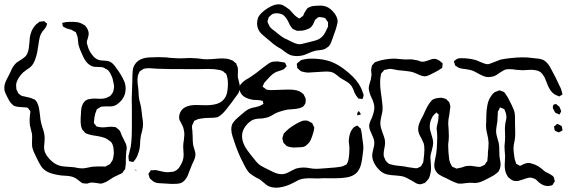

<svg xmlns="http://www.w3.org/2000/svg" viewBox="-47 -814 2668 894"><path d="M537 -37Q537 -29 535 -26Q535 -26 526 -14Q524 -9 521 -8Q519 -6 511 -3Q504 1 493.5 5.5Q483 10 477 14Q472 17 459.5 25.5Q447 34 435 38Q426 41 424 41H422L414 40Q392 36 380 36Q375 36 368.5 38Q362 40 358 41L345 40Q343 39 341 39.5Q339 40 337 39Q333 37 328 33Q324 30 316 23.5Q308 17 302 14Q292 9 281 7Q273 5 260 4.5Q247 4 238 3Q194 -3 174 -14Q155 -24 144.5 -40Q134 -56 120 -86Q107 -112 104 -125Q102 -132 102 -146Q102 -154 102.5 -167.5Q103 -181 102 -190Q101 -197 97 -211Q93 -225 92 -232Q91 -238 91 -250V-256Q91 -266 93 -282Q93 -284 94 -288.5Q95 -293 94 -295Q94 -298 89 -303Q88 -304 86 -307.5Q84 -311 82 -312Q80 -314 69 -314Q62 -315 49 -315.5Q36 -316 29 -318Q27 -319 23.5 -319.5Q20 -320 19 -321Q16 -322 14 -324.5Q12 -327 10 -328Q2 -335 -4.5 -346Q-11 -357 -16 -368Q-25 -386 -26 -393Q-27 -397 -27 -405Q-27 -418 -22 -430.5Q-17 -443 -10 -455.5Q-3 -468 0 -475Q1 -478 7 -491Q13 -504 22 -514Q30 -524 48 -534Q51 -536 59 -541.5Q67 -547 73 -553Q78 -559 83 -572Q88 -587 90 -617L92 -640Q97 -671 113 -691Q120 -701 131 -708Q133 -709 134 -710.5Q135 -712 137 -713Q141 -714 149 -714Q150 -714 153.5 -715Q157 -716 158 -715Q160 -715 162.5 -712.5Q165 -710 166 -709Q167 -708 169 -707Q171 -706 172 -704V-703Q172 -701 170.5 -697Q169 -693 168 -691Q165 -684 159.5 -678Q154 -672 151 -668Q142 -655 139 -644Q135 -630 131 -600Q130 -594 127.5 -578Q125 -562 121 -550Q116 -532 109 -520Q102 -507 90.5 -498.5Q79 -490 77 -489L61 -477Q49 -466 39.5 -450.5Q30 -435 28 -420L29 -401Q29 -398 31 -394.5Q33 -391 34 -389Q35 -387 36 -384Q37 -381 39 -379Q48 -370 56 -367L66 -365Q73 -363 86 -360.5Q99 -358 108 -353Q109 -353 112.5 -351.5Q116 -350 117 -348Q125 -342 132 -321Q135 -311 136.5 -298Q138 -285 139 -280Q141 -256 144 -244L150 -222Q161 -193 161 -171L160 -150Q157 -131 159 -117Q163 -95 184.5 -72.5Q206 -50 229 -43Q242 -39 261 -38Q280 -37 288 -36Q295 -36 300 -35Q305 -34 309 -33Q313 -32 321.5 -31Q330 -30 337 -30Q346 -30 364 -34Q380 -38 388 -38Q395 -39 410 -39H431Q433 -39 437.5 -38.5Q442 -38 445 -39L452 -43Q463 -49 465 -50Q465 -50 471 -59Q477 -68 477 -68Q478 -70 478.5 -73.5Q479 -77 480 -79Q483 -91 483 -105Q483 -114 482 -119Q480 -140 471 -152Q470 -154 462 -159Q450 -169 436 -173.5Q422 -178 406.5 -180.5Q391 -183 384 -184Q362 -188 350 -195L343 -203Q341 -205 339 -207Q337 -209 336 -211Q335 -213 332 -221Q327 -238 329 -272Q330 -276 330 -284Q330 -337 359 -350Q362 -351 366 -352Q370 -353 372 -353Q379 -355 394 -355L421 -354Q436 -354 447 -358L458 -363L466 -367L475 -378Q481 -387 482 -395Q484 -403 484 -416Q480 -438 477 -449Q466 -478 456 -487Q453 -490 450.5 -491Q448 -492 446 -493Q438 -498 436 -499Q429 -502 414 -502Q398 -502 391 -503Q370 -507 355 -526Q347 -535 339 -553Q323 -586 318 -608Q317 -614 316 -628Q315 -642 311 -652Q309 -655 308.5 -658Q308 -661 306 -664Q304 -666 296 -669L287 -675Q282 -677 276 -678Q270 -679 265 -681Q261 -682 258 -684Q255 -686 253 -687L246 -691Q244 -695 244 -702Q244 -703 243 -704.5Q242 -706 243 -707Q244 -708 246 -708.5Q248 -709 250 -709Q262 -712 272 -712Q294 -713 310 -711Q326 -709 339 -701L349 -695Q356 -688 361 -677.5Q366 -667 366 -657Q366 -650 362 -636Q357 -624 357 -614L361 -601Q366 -578 385 -555Q399 -537 420 -533Q426 -532 441 -531.5Q456 -531 464 -527Q478 -521 491 -502Q520 -464 532 -434Q538 -419 538 -402Q538 -369 517 -345Q501 -328 489 -323Q478 -318 461 -318.5Q444 -319 434 -318Q427 -318 424 -317Q422 -317 414 -311Q412 -310 409 -308.5Q406 -307 404 -305L401 -297Q396 -286 393 -269L391 -251L390 -243Q391 -239 395 -235Q399 -231 400 -229L403 -225Q405 -224 410 -223.5Q415 -223 417 -222Q422 -221 431 -221Q441 -221 456.5 -223Q472 -225 482 -223Q490 -223 493 -221Q495 -220 496 -218.5Q497 -217 499 -216Q501 -214 504 -212Q507 -210 510 -206Q513 -202 516 -194Q519 -186 520 -183Q523 -177 529 -165.5Q535 -154 539 -144.5Q543 -135 543 -125Q543 -119 541 -109Q539 -87 539 -75Q539 -71 539 -59Q539 -47 537 -37Z M965 -268Q952 -265 924 -265Q918 -265 909.5 -264.5Q901 -264 889 -262Q876 -261 865 -255L857 -251Q856 -250 853 -241L848 -231Q847 -229 847 -223Q847 -215 849 -203Q849 -189 850 -183Q850 -155 852 -141Q854 -131 858.5 -117.5Q863 -104 863 -95Q863 -81 854.5 -63.5Q846 -46 843 -37L834 -15Q829 0 827 4Q815 28 800 36Q789 42 768 42Q754 43 737 41.5Q720 40 713 40Q710 40 694 39Q678 38 667 31Q665 30 659 24Q652 19 651 17Q649 14 646 2Q644 -2 644 -3Q644 -5 646.5 -8.5Q649 -12 650 -13Q653 -19 655 -21Q656 -22 660 -21.5Q664 -21 666 -21Q673 -23 676 -22Q681 -22 688.5 -20Q696 -18 701 -17Q719 -12 735 -12Q741 -12 753 -14Q761 -14 764 -16Q783 -23 794 -45Q808 -67 808 -93Q808 -103 807 -112.5Q806 -122 806 -131Q806 -146 809 -161Q809 -166 810.5 -177Q812 -188 811 -197L808 -213Q807 -221 801 -232Q795 -243 793 -248Q789 -254 788 -258Q787 -261 787 -267Q787 -284 797 -299Q816 -325 866 -325L911 -324Q968 -324 990 -346Q1006 -361 1010.5 -383.5Q1015 -406 1014 -434Q1014 -445 1009 -462Q1008 -463 1007.5 -466Q1007 -469 1006 -470Q1005 -472 999 -475Q996 -480 990 -483Q984 -487 970 -489Q951 -493 922 -493L866 -492Q715 -492 685 -494Q679 -494 663.5 -495.5Q648 -497 636 -496Q633 -495 629 -495Q625 -495 623 -494L616 -490Q613 -488 610 -486Q607 -484 604 -482Q600 -476 595 -462Q593 -450 593 -444Q593 -432 594 -423.5Q595 -415 596 -410L598 -387Q598 -369 601 -352Q603 -343 606.5 -329.5Q610 -316 611 -306L616 -264Q617 -260 618 -253Q619 -246 619 -236Q619 -220 614.5 -204Q610 -188 609 -182Q607 -172 606 -159.5Q605 -147 605 -142Q605 -121 594 -92Q588 -78 584 -73L577 -64Q577 -63 575.5 -61.5Q574 -60 573 -60H572Q569 -60 566.5 -61Q564 -62 562 -62Q560 -63 557.5 -63Q555 -63 554 -64Q553 -65 553 -69Q553 -73 552 -75L551 -86Q551 -88 557 -111Q567 -142 567 -216V-319Q567 -328 566.5 -341.5Q566 -355 567 -373L568 -402Q569 -411 569 -430Q569 -468 571.5 -488.5Q574 -509 590 -525Q612 -547 659 -547Q670 -548 690 -548Q711 -548 721 -547Q729 -547 741 -545Q763 -543 772 -543Q786 -542 796.5 -542.5Q807 -543 815 -543Q836 -545 857 -543Q866 -543 882 -541Q898 -538 914 -538Q940 -538 965 -541L987 -542Q1009 -542 1023 -537L1036 -532Q1040 -531 1044 -525Q1053 -519 1053 -519L1055 -511Q1056 -509 1058 -505.5Q1060 -502 1060 -499Q1061 -495 1061 -487Q1061 -481 1060.5 -470Q1060 -459 1061 -452Q1062 -446 1065.5 -433.5Q1069 -421 1070 -412Q1070 -395 1063 -380Q1031 -335 1007.5 -305.5Q984 -276 965 -268ZM583 -22Q580 -22 580 -24Q581 -25 581.5 -24Q582 -23 583 -23Q584 -22 586 -22Q588 -22 589 -21Q589 -19 585 -20Q583 -22 583 -22Z M1357 -535Q1360 -536 1364.5 -536.5Q1369 -537 1371 -538Q1386 -541 1402 -541Q1468 -541 1512 -519Q1550 -501 1594 -459Q1629 -425 1642 -384Q1643 -382 1644.5 -377.5Q1646 -373 1646 -371V-370Q1646 -368 1645 -365.5Q1644 -363 1644 -361Q1643 -360 1642.5 -357Q1642 -354 1641 -353L1633 -354Q1625 -354 1622 -355L1619 -359Q1610 -370 1609 -373Q1603 -382 1600 -393Q1594 -407 1590 -413Q1581 -426 1563.5 -436Q1546 -446 1538 -451Q1531 -456 1521 -464.5Q1511 -473 1503 -476Q1492 -481 1473 -481Q1460 -481 1453 -480L1403 -477L1390 -476Q1377 -476 1367 -479Q1364 -480 1359 -481Q1354 -482 1352 -484Q1350 -485 1347 -488.5Q1344 -492 1341 -494Q1337 -498 1337 -498Q1336 -499 1336.5 -501Q1337 -503 1337 -503Q1335 -509 1335 -515Q1335 -518 1337.5 -520Q1340 -522 1341 -523Q1353 -533 1357 -535ZM1611 -227Q1612 -227 1614 -228.5Q1616 -230 1617 -229Q1619 -228 1621.5 -225.5Q1624 -223 1625 -221Q1631 -218 1632 -216Q1633 -214 1633.5 -210.5Q1634 -207 1635 -205Q1638 -193 1640 -170Q1644 -145 1645 -130Q1645 -117 1642.5 -100Q1640 -83 1639 -73Q1633 -28 1612 -8Q1595 7 1570.5 11.5Q1546 16 1517 16H1480Q1465 15 1433 17L1396 16Q1362 16 1344 24Q1339 26 1323 35L1305 44Q1270 59 1241 60Q1217 60 1200 51Q1193 47 1183 38Q1173 29 1166 24Q1156 17 1146 13Q1122 -1 1112 -11Q1100 -24 1082 -62Q1062 -99 1042 -160Q1041 -163 1035.5 -180Q1030 -197 1030 -212Q1030 -232 1039.5 -244.5Q1049 -257 1060.5 -266.5Q1072 -276 1075 -279Q1085 -288 1096 -296.5Q1107 -305 1118 -309Q1129 -313 1138 -314Q1159 -318 1168 -324Q1171 -325 1174.5 -327Q1178 -329 1180 -331Q1180 -332 1178 -336Q1178 -342 1176 -344Q1175 -345 1171 -345Q1168 -346 1164 -347Q1160 -348 1154 -348Q1147 -349 1133 -349Q1112 -352 1095.5 -360.5Q1079 -369 1072 -385Q1071 -388 1069.5 -391.5Q1068 -395 1067 -398Q1067 -400 1070 -409Q1070 -417 1072 -419Q1073 -421 1079 -427Q1087 -436 1098.5 -443Q1110 -450 1114 -452Q1141 -469 1179 -500Q1184 -503 1194.5 -511.5Q1205 -520 1214 -524Q1223 -528 1246 -528Q1262 -526 1271 -524Q1277 -524 1279 -522Q1282 -521 1285 -511Q1286 -510 1287 -509Q1288 -508 1288 -506Q1287 -505 1286 -504Q1285 -503 1284 -502Q1282 -500 1279 -496Q1276 -492 1273 -491Q1271 -490 1263 -487Q1239 -480 1232 -475Q1221 -469 1209.5 -457Q1198 -445 1194 -440Q1186 -432 1185 -430Q1183 -428 1181.5 -424Q1180 -420 1179 -418Q1178 -417 1177 -414.5Q1176 -412 1176 -411Q1176 -409 1185 -404Q1191 -398 1194 -397Q1196 -396 1199.5 -396Q1203 -396 1205 -395Q1218 -394 1233 -395Q1252 -395 1261 -396L1299 -397Q1341 -397 1359 -381Q1360 -380 1362.5 -378.5Q1365 -377 1367 -374L1372 -364Q1373 -362 1374.5 -359Q1376 -356 1376 -354Q1377 -352 1376.5 -348.5Q1376 -345 1376 -343Q1376 -335 1375 -333Q1374 -330 1372.5 -328Q1371 -326 1370 -325Q1369 -324 1367 -321Q1365 -318 1362 -316Q1359 -314 1356 -313.5Q1353 -313 1350 -311Q1337 -307 1310 -305Q1302 -305 1288 -303Q1252 -295 1233 -285Q1228 -282 1216 -275Q1204 -268 1193 -266Q1186 -264 1177.5 -263Q1169 -262 1166 -262Q1143 -262 1129 -255Q1127 -255 1119 -249Q1102 -237 1091 -218.5Q1080 -200 1080 -181Q1080 -162 1088 -144Q1094 -128 1106 -112.5Q1118 -97 1120 -94Q1126 -87 1136 -74Q1146 -61 1154 -53Q1166 -42 1184 -33.5Q1202 -25 1207 -22Q1226 -12 1238.5 -7.5Q1251 -3 1265 -3Q1276 -3 1286 -7Q1296 -11 1310 -19L1331 -29Q1349 -34 1366 -34Q1380 -34 1395 -31Q1400 -30 1407.5 -29Q1415 -28 1424 -28Q1437 -28 1461 -30Q1495 -32 1512 -34Q1524 -35 1536.5 -37Q1549 -39 1558 -44Q1560 -46 1562.5 -46.5Q1565 -47 1567 -49L1572 -59Q1577 -71 1579 -96Q1580 -105 1580 -123Q1580 -133 1578.5 -142Q1577 -151 1577 -161Q1577 -166 1579 -176Q1583 -204 1601 -222ZM1623 -297Q1623 -297 1625 -295L1631 -286Q1634 -283 1634 -282Q1633 -281 1632.5 -281.5Q1632 -282 1631 -281L1620 -277L1618 -276Q1617 -278 1616.5 -281.5Q1616 -285 1617 -288Q1618 -289 1619.5 -292Q1621 -295 1623 -297ZM1381 -139Q1376 -134 1373 -133Q1364 -128 1341 -128L1326 -127Q1312 -127 1300 -130Q1288 -134 1288 -134Q1288 -134 1281 -141Q1279 -143 1277 -145Q1275 -147 1273 -149L1270 -159Q1270 -162 1269 -164.5Q1268 -167 1268 -170Q1268 -173 1269 -176Q1270 -179 1271 -181L1274 -192Q1276 -194 1278.5 -196.5Q1281 -199 1283 -201Q1295 -214 1312 -225Q1329 -236 1333 -238Q1355 -250 1364 -252L1374 -253Q1380 -253 1388 -251Q1390 -250 1398 -245Q1399 -245 1401 -244Q1403 -243 1406 -241Q1408 -239 1409.5 -235Q1411 -231 1412 -229L1416 -222V-219Q1416 -212 1413 -201Q1407 -179 1400.5 -164Q1394 -149 1381 -139ZM1499 -628Q1498 -625 1494 -615Q1490 -605 1484 -599Q1483 -597 1481 -596Q1479 -595 1478 -594Q1475 -592 1472 -590Q1469 -588 1466 -586Q1458 -582 1441.5 -580.5Q1425 -579 1419 -577L1403 -572Q1395 -569 1383 -563.5Q1371 -558 1362 -556Q1350 -553 1335 -553Q1313 -553 1298 -561Q1290 -565 1279.5 -573Q1269 -581 1262 -586L1243 -597Q1231 -604 1199 -632Q1195 -636 1181 -647Q1167 -658 1159 -671Q1150 -686 1150 -706Q1150 -718 1155 -733Q1166 -754 1196.5 -774Q1227 -794 1250 -794Q1262 -794 1271.5 -789Q1281 -784 1296 -773Q1301 -770 1306 -764Q1311 -758 1314 -755Q1328 -739 1335 -735Q1337 -734 1341 -731Q1345 -728 1347 -728Q1349 -729 1352 -731Q1355 -733 1356 -735Q1360 -736 1364 -740Q1367 -745 1369 -752Q1371 -756 1374 -760Q1377 -764 1379 -768Q1381 -770 1383 -773.5Q1385 -777 1388 -778Q1392 -779 1396.5 -781.5Q1401 -784 1405 -785Q1408 -786 1413.5 -786Q1419 -786 1422 -787L1444 -788Q1459 -788 1470 -784Q1493 -776 1512 -750Q1525 -731 1525 -715Q1525 -706 1521 -693.5Q1517 -681 1516 -676ZM1436 -734Q1435 -734 1432.5 -732Q1430 -730 1429 -729Q1427 -727 1424.5 -725.5Q1422 -724 1420 -721Q1418 -718 1415.5 -711Q1413 -704 1411 -701Q1405 -690 1398 -685Q1396 -683 1393.5 -682Q1391 -681 1389 -680Q1367 -670 1349 -671Q1347 -671 1342.5 -670.5Q1338 -670 1335 -671L1328 -674Q1326 -675 1322 -676.5Q1318 -678 1316 -680Q1313 -682 1311.5 -684.5Q1310 -687 1309 -688Q1302 -696 1297 -710Q1289 -726 1282 -734Q1273 -745 1264 -748Q1262 -749 1258.5 -750Q1255 -751 1253 -751Q1242 -753 1237 -752Q1235 -752 1229.5 -751Q1224 -750 1221 -748Q1218 -747 1208 -737Q1205 -736 1204 -733Q1203 -731 1202 -726.5Q1201 -722 1200 -720Q1200 -718 1199 -715Q1198 -712 1199 -711Q1199 -710 1201 -706L1209 -690Q1216 -680 1235 -667Q1240 -663 1253 -652.5Q1266 -642 1277 -636Q1282 -634 1288 -631Q1294 -628 1300 -625Q1332 -608 1346 -608Q1354 -608 1364.5 -611Q1375 -614 1381 -615Q1390 -618 1410.5 -622.5Q1431 -627 1443 -635Q1452 -641 1459 -650Q1468 -662 1475 -679L1480 -689Q1481 -692 1480.5 -695.5Q1480 -699 1480 -700Q1480 -702 1480.5 -705.5Q1481 -709 1480 -711Q1479 -713 1476 -716.5Q1473 -720 1472 -723Q1470 -724 1469.5 -726Q1469 -728 1467 -729Q1465 -731 1454 -733Q1452 -733 1445.5 -734Q1439 -735 1436 -734Z M2069 -521Q2068 -522 2067 -524.5Q2066 -527 2067 -529Q2068 -531 2070 -532Q2072 -533 2073 -534Q2074 -535 2077.5 -537.5Q2081 -540 2084 -541Q2088 -543 2101 -543Q2137 -543 2165 -535Q2175 -533 2188 -526Q2197 -522 2207 -518.5Q2217 -515 2226 -515Q2227 -515 2236 -518Q2243 -520 2262 -528Q2266 -529 2273.5 -532.5Q2281 -536 2287 -537Q2295 -539 2307 -540.5Q2319 -542 2326 -543Q2360 -547 2385 -547Q2412 -547 2431 -544Q2436 -543 2454.5 -541.5Q2473 -540 2486 -533Q2506 -521 2521 -489Q2528 -477 2540 -453L2558 -415Q2560 -411 2563 -405Q2566 -399 2567 -394Q2569 -388 2571 -380L2572 -374L2565 -370L2558 -365Q2556 -365 2550 -368Q2534 -373 2523 -385Q2509 -400 2498 -431L2489 -453Q2477 -474 2467 -480Q2459 -485 2447 -487Q2435 -489 2427 -489Q2413 -489 2406 -488L2385 -487Q2376 -487 2356 -489Q2341 -492 2325 -492Q2315 -492 2310 -491Q2298 -488 2278 -474Q2265 -464 2253 -459Q2237 -455 2228 -455Q2216 -455 2206 -459Q2196 -463 2179 -472Q2160 -483 2153 -485Q2146 -488 2136 -489.5Q2126 -491 2122 -492Q2100 -494 2090 -498Q2085 -500 2082 -502.5Q2079 -505 2076 -507L2072 -509Q2071 -511 2070.5 -515Q2070 -519 2069 -521ZM2535 25Q2535 26 2536 27.5Q2537 29 2536 30Q2536 32 2535 33Q2534 34 2533 35Q2532 36 2529 42Q2526 48 2523 49Q2522 50 2518 50Q2505 53 2501 52Q2483 52 2462 35Q2459 32 2454 27Q2449 22 2446 20L2433 15Q2431 15 2428.5 14Q2426 13 2424 13H2422L2413 14Q2400 17 2390 21L2371 27Q2365 29 2361 29H2358Q2346 29 2340 26Q2337 25 2332 21Q2327 17 2324 15Q2317 10 2310 -5Q2303 -22 2303 -44L2304 -66Q2305 -73 2305 -87Q2305 -95 2303 -111L2302 -133Q2302 -139 2304 -155L2305 -176L2304 -211Q2304 -236 2310 -258Q2311 -261 2311 -268Q2311 -283 2305 -296Q2302 -305 2301 -306Q2299 -307 2297 -307.5Q2295 -308 2294 -309Q2286 -312 2284 -313L2282 -314Q2280 -313 2279 -310.5Q2278 -308 2278 -306Q2272 -296 2271 -294V-291Q2271 -278 2269 -250Q2268 -243 2265.5 -228Q2263 -213 2263 -203Q2263 -189 2271 -163Q2275 -152 2276 -143Q2278 -132 2278 -110Q2278 -88 2280 -77Q2281 -71 2282.5 -63Q2284 -55 2284 -50Q2284 -31 2274 -15L2266 -8Q2255 2 2239.5 9.5Q2224 17 2221 19Q2187 38 2166 38L2140 37Q2133 37 2119 39Q2102 42 2089 41Q2087 41 2082.5 39.5Q2078 38 2076 37Q2067 34 2054 27.5Q2041 21 2033 17Q2008 6 1997 -1.5Q1986 -9 1979 -24Q1975 -33 1975 -45Q1975 -57 1982 -87Q1985 -100 1987 -125Q1989 -157 1989 -174L1988 -196Q1986 -210 1986 -217Q1987 -226 1990 -238Q1993 -250 1994 -259Q1995 -264 1995 -275L1996 -280Q1994 -283 1989 -286Q1989 -287 1987.5 -288.5Q1986 -290 1985 -290Q1983 -290 1983 -288L1974 -280Q1967 -273 1963 -263Q1954 -245 1954 -224Q1954 -211 1962 -187Q1970 -163 1970 -149Q1970 -137 1964 -115Q1957 -94 1957 -79Q1957 -71 1959 -55L1960 -31Q1960 -20 1959 -15Q1958 -12 1955.5 0.5Q1953 13 1946 22L1939 30Q1937 32 1935 34Q1933 36 1931 38Q1929 39 1926 39.5Q1923 40 1921 41Q1912 44 1911 44H1909Q1896 44 1882 34Q1873 29 1859 21Q1845 13 1834 9Q1823 5 1795 3Q1773 2 1757 -1.5Q1741 -5 1728 -15Q1711 -28 1699 -48Q1687 -68 1686 -88Q1686 -96 1688 -105.5Q1690 -115 1691 -119Q1696 -136 1696 -149Q1696 -159 1692.5 -169Q1689 -179 1684 -189Q1679 -199 1675.5 -209Q1672 -219 1672 -228Q1672 -238 1677.5 -250Q1683 -262 1684 -264Q1696 -294 1696 -313Q1696 -333 1683 -359Q1681 -363 1678.5 -369Q1676 -375 1674 -382Q1670 -394 1670 -403Q1670 -413 1674 -425Q1678 -437 1680 -445L1683 -467Q1683 -472 1682 -477.5Q1681 -483 1681 -488Q1681 -491 1682 -494Q1683 -497 1683 -500Q1684 -502 1684 -504.5Q1684 -507 1685 -509Q1687 -513 1691 -515Q1695 -522 1699 -524Q1701 -525 1709 -528Q1727 -534 1745 -537Q1771 -541 1786 -541Q1796 -541 1814 -539Q1832 -537 1840 -537Q1846 -537 1854.5 -537.5Q1863 -538 1874 -537Q1883 -536 1901 -532Q1911 -527 1916 -527Q1923 -526 1931.5 -528Q1940 -530 1948 -533Q1964 -540 1975 -540Q1990 -540 2006 -526Q2007 -525 2009.5 -523Q2012 -521 2014 -519V-517L2013 -508Q2013 -501 2012 -499Q2011 -496 2004 -493Q1995 -486 1975 -476Q1950 -463 1946 -462Q1937 -459 1936 -459Q1920 -457 1895 -470Q1879 -477 1875 -478Q1864 -481 1850 -482.5Q1836 -484 1830 -485Q1823 -485 1807 -487Q1800 -488 1786.5 -491Q1773 -494 1764 -493Q1762 -493 1753 -490Q1744 -490 1742 -488Q1740 -486 1739 -484.5Q1738 -483 1737 -482Q1730 -475 1728 -472Q1726 -466 1726 -461Q1723 -451 1723 -430Q1723 -408 1726 -387Q1728 -369 1730 -359Q1736 -318 1734 -299Q1733 -290 1729 -274Q1728 -269 1726 -258.5Q1724 -248 1724 -240Q1724 -226 1729 -211.5Q1734 -197 1735 -194Q1736 -191 1741 -177.5Q1746 -164 1746 -151Q1746 -142 1745 -136Q1744 -130 1743 -125Q1738 -102 1740 -86L1744 -77Q1747 -68 1748 -67Q1749 -65 1751.5 -63Q1754 -61 1755 -59L1763 -52Q1765 -51 1769 -49.5Q1773 -48 1775 -48Q1788 -44 1804.5 -42.5Q1821 -41 1828 -40Q1844 -38 1850 -36Q1860 -34 1878 -32Q1881 -32 1886 -31Q1891 -30 1894 -31Q1897 -31 1898.5 -32Q1900 -33 1902 -34Q1904 -35 1908.5 -37Q1913 -39 1914 -41Q1915 -42 1916.5 -44.5Q1918 -47 1918 -48Q1919 -50 1921 -53Q1923 -56 1924 -60L1926 -78Q1929 -98 1929 -118Q1929 -137 1926 -146Q1923 -154 1915 -170Q1900 -194 1900 -212Q1900 -226 1905 -239Q1910 -252 1916 -263Q1922 -274 1924 -278L1933 -298Q1947 -328 1958 -340Q1960 -342 1961.5 -344.5Q1963 -347 1966 -349Q1977 -356 1994 -358L2008 -359Q2025 -356 2029 -353Q2032 -352 2035 -348.5Q2038 -345 2039 -343Q2044 -341 2045 -338L2047 -330Q2048 -327 2049 -324Q2050 -321 2050 -316Q2050 -312 2048 -302L2045 -279Q2040 -257 2040 -239Q2040 -229 2042 -209L2043 -180Q2043 -171 2042 -160Q2041 -149 2040 -143V-132Q2040 -115 2041 -107Q2042 -102 2043.5 -81.5Q2045 -61 2053 -48Q2054 -46 2056 -42Q2058 -38 2060 -37Q2061 -36 2070 -33Q2072 -32 2075 -30.5Q2078 -29 2080 -29L2088 -31Q2100 -33 2106 -35Q2109 -36 2113.5 -38Q2118 -40 2124 -41L2145 -42Q2154 -41 2162.5 -39.5Q2171 -38 2180 -37H2189Q2191 -38 2202 -43L2209 -46Q2211 -47 2215 -55L2222 -64Q2223 -67 2223 -75Q2225 -85 2225 -107Q2226 -114 2227 -124.5Q2228 -135 2228 -149Q2227 -168 2222 -188Q2218 -203 2217 -214Q2215 -231 2217 -248Q2217 -253 2217.5 -278Q2218 -303 2222.5 -325Q2227 -347 2236 -361Q2248 -380 2257 -385Q2260 -387 2268 -389Q2270 -390 2273 -391.5Q2276 -393 2278 -393Q2282 -393 2288 -390Q2298 -387 2299 -386Q2301 -385 2304.5 -380Q2308 -375 2309 -373Q2319 -360 2334 -328Q2346 -304 2349 -290Q2351 -281 2351 -263V-239L2352 -193Q2352 -174 2350 -164Q2346 -146 2345 -138Q2344 -133 2344 -123Q2344 -109 2348 -83Q2349 -72 2354 -60L2356 -52Q2358 -50 2362.5 -48Q2367 -46 2369 -45Q2372 -42 2374 -42Q2378 -42 2387 -48Q2404 -56 2417 -55Q2421 -55 2427 -53Q2446 -48 2459 -40L2477 -27Q2485 -19 2494 -13Q2497 -12 2502 -9.5Q2507 -7 2514 -3Q2528 5 2530 9Q2532 12 2533 16.5Q2534 21 2535 25ZM2563 -304Q2566 -298 2566 -296Q2566 -294 2563 -289.5Q2560 -285 2559 -283Q2559 -281 2558 -281Q2556 -280 2553 -283Q2551 -284 2545.5 -286Q2540 -288 2538 -290Q2537 -292 2530 -305Q2527 -310 2527 -314Q2527 -320 2530 -326Q2532 -327 2536 -328.5Q2540 -330 2542 -330Q2543 -330 2550 -323Q2551 -322 2553.5 -320.5Q2556 -319 2558 -316Q2560 -313 2561 -310Q2562 -307 2563 -304ZM2572 -207 2565 -203Q2564 -202 2560.5 -200Q2557 -198 2555 -198H2554Q2552 -198 2548 -200Q2544 -202 2542 -203Q2537 -205 2537 -206Q2534 -209 2534 -219Q2532 -223 2532 -225L2537 -228Q2546 -237 2548 -237Q2551 -237 2553 -235Q2563 -231 2569 -226L2571 -213Q2571 -212 2572 -210Q2573 -208 2572 -207ZM2566 -101 2572 -100ZM2577 -98Q2576 -99 2574.5 -99Q2573 -99 2572 -100Z"/></svg>

Font: Rubik-Burned
Style: Regular
Weight: 400
Designer: NaN (generative design), Hubert & Fischer (Rubik source font outlines)
Foundry: NaN, Hubert & Fischer
Version: Version 1.000